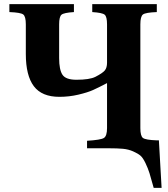

<svg xmlns="http://www.w3.org/2000/svg" viewBox="-20 -712 806 922"><path d="M25 -654V-692H335V-654Q287 -651 275.5 -641.5Q264 -632 264 -595V-433Q264 -377 280 -353Q296 -329 347 -329Q410 -329 438 -343Q473 -361 483.5 -374Q494 -387 494 -411V-595Q494 -632 482.5 -641.5Q471 -651 423 -654V-692H733V-654Q679 -652 666.5 -642.5Q654 -633 654 -595V-97Q654 -59 666.5 -49.5Q679 -40 733 -38H743L756 190H718Q705 143 698 120Q691 97 678.5 71Q666 45 654 35Q642 25 619.5 15Q597 5 570.5 2.5Q544 0 502 0H398V-36Q464 -40 479 -49.5Q494 -59 494 -97V-313Q454 -292 427.5 -280Q401 -268 356.5 -257.5Q312 -247 265 -247Q181 -247 142.5 -298Q104 -349 104 -453V-595Q104 -633 91.5 -642.5Q79 -652 25 -654Z"/></svg>

Font: Heuristica
Style: Bold
Weight: 700
Version: Version 1.0.2